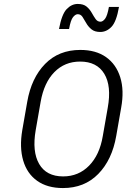

<svg xmlns="http://www.w3.org/2000/svg" viewBox="-20 -943 693 973"><path d="M594 -397 569 -254Q548 -133 478 -61.5Q408 10 299 10Q220 10 168.5 -26.5Q117 -63 97.5 -129.5Q78 -196 93 -284L118 -427Q139 -548 208.5 -619Q278 -690 387 -690Q466 -690 517.5 -653.5Q569 -617 589.5 -551Q610 -485 594 -397ZM526 -397Q546 -507 508.5 -569Q471 -631 386 -631Q308 -631 255.5 -577.5Q203 -524 186 -427L161 -284Q142 -175 178.5 -112Q215 -49 300 -49Q378 -49 431.5 -103.5Q485 -158 501 -254ZM488 -781Q460 -781 443.5 -794.5Q427 -808 417 -826Q407 -844 398 -857.5Q389 -871 374 -871Q362 -871 350 -856Q338 -841 330 -796H279Q293 -871 318 -897Q343 -923 374 -923Q403 -923 419 -909.5Q435 -896 445 -878Q455 -860 464.5 -846.5Q474 -833 489 -833Q501 -833 512.5 -848Q524 -863 532 -908H583Q570 -833 545 -807Q520 -781 488 -781Z"/></svg>

Font: Inria Sans Light
Style: Italic
Weight: 300
Italic angle: -10°
Designer: Black Foundry Team
Foundry: Black Foundry
Version: Version 1.2; ttfautohint (v1.8.3)